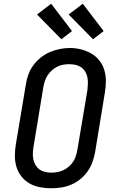

<svg xmlns="http://www.w3.org/2000/svg" viewBox="-20 -1004 640 1032"><path d="M254 8Q223 8 193 2Q163 -4 138 -18.5Q113 -33 95 -56Q77 -79 68.5 -107Q60 -135 60 -166Q60 -197 65 -227L119 -550Q123 -577 132.5 -603.5Q142 -630 159 -653Q176 -676 199 -694.5Q222 -713 248 -724Q274 -735 301 -740.5Q328 -746 356 -746Q387 -746 416 -738.5Q445 -731 470.5 -716.5Q496 -702 514 -679Q532 -656 540.5 -628Q549 -600 549 -569.5Q549 -539 544 -508L491 -185Q486 -158 476.5 -132Q467 -106 450.5 -82.5Q434 -59 411 -40.5Q388 -22 361.5 -11Q335 0 307.5 4Q280 8 254 8ZM255 -76Q255 -76 255 -76Q255 -76 255 -76Q272 -76 288.5 -79Q305 -82 321 -89.5Q337 -97 350.5 -109Q364 -121 373.5 -135.5Q383 -150 388 -166.5Q393 -183 396 -199L450 -521Q452 -539 452.5 -556Q453 -573 449.5 -589.5Q446 -606 437.5 -620Q429 -634 415.5 -643Q402 -652 385.5 -655.5Q369 -659 352 -659Q335 -659 318.5 -656Q302 -653 286.5 -645Q271 -637 258 -625Q245 -613 235.5 -598.5Q226 -584 221 -568Q216 -552 213 -536L160 -214Q157 -196 156.5 -179Q156 -162 159.5 -146Q163 -130 171.5 -116Q180 -102 192.5 -93Q205 -84 221.5 -80Q238 -76 255 -76ZM480 -793 349 -926 425 -984 537 -837ZM310 -793 179 -926 255 -984 367 -837Z"/></svg>

Font: Iosevka Etoile Medium Oblique
Style: Regular
Weight: 500
Italic angle: -9°
Designer: Belleve Invis
Foundry: Belleve Invis
Version: Version 15.5.2; ttfautohint (v1.8.4)